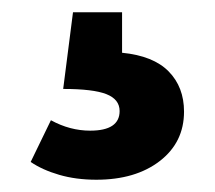

<svg xmlns="http://www.w3.org/2000/svg" viewBox="-20 -36 350 313"><path d="M179 50Q230 55 255 80.5Q280 106 280 146Q280 196 240.5 226.5Q201 257 137 257Q104 257 76.5 249Q49 241 30 228L63 160Q94 177 127 177Q175 177 175 145Q175 126 153.5 117.5Q132 109 83 109L99 -16H179Z"/></svg>

Font: Wolseley Sans SemiBold
Style: Regular
Weight: 600
Designer: Carrois Corporate & Edenspiekermann AG
Foundry: Carrois Corporate GbR & Edenspiekermann AG
Version: Version 4.202